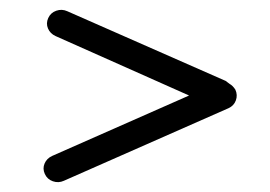

<svg xmlns="http://www.w3.org/2000/svg" viewBox="-20 -460 555 394"><path d="M449 -238 111 -89Q100 -84 88.5 -88Q77 -92 72 -103Q67 -114 71.5 -124.5Q76 -135 87 -140L368 -264L94 -386Q83 -391 78.5 -401.5Q74 -412 79 -423Q84 -434 95.5 -438Q107 -442 118 -437L443 -294L451 -288Q458 -284 463 -276Q468 -265 464 -254Q460 -243 449 -238Z"/></svg>

Font: Hoogli Medium
Style: Regular
Weight: 500
Designer: Anand Singh Naorem
Foundry: Brand New Type
Version: Version 1.00 b007